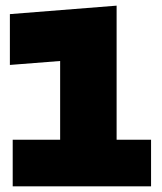

<svg xmlns="http://www.w3.org/2000/svg" viewBox="-20 -660 575 680"><path d="M25 -165H193V-444L15 -430V-610L393 -640V-165H515V0H25Z"/></svg>

Font: Changa ExtraBold
Style: Regular
Weight: 800
Designer: Eduardo Rodriguez Tunni
Foundry: Eduardo Rodriguez Tunni
Version: Version 2.002; ttfautohint (v1.5) -l 8 -r 50 -G 220 -x 14 -H